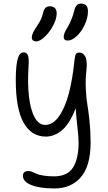

<svg xmlns="http://www.w3.org/2000/svg" viewBox="-20 -789 603 1070"><path d="M357.9 -563Q335 -563 335 -584Q335 -603.5 356 -636.2Q380.9 -677.7 394 -730Q398.9 -750.5 408 -759.8Q417 -769 431.2 -769Q470.2 -769 470.2 -727.1Q470.2 -688.5 451.4 -649.4Q432.6 -610.4 406.5 -586.7Q380.4 -563 357.9 -563ZM181.2 -558.1Q170.4 -558.1 163.8 -564Q157.2 -569.8 157.2 -581.1Q157.2 -601.1 183.1 -639.2Q200.7 -665.5 207.5 -679.9Q214.4 -694.3 220.2 -717.8Q228.5 -753.9 255.9 -753.9Q295.9 -753.9 295.9 -714.8Q295.9 -683.1 275.6 -645.5Q255.4 -607.9 228.3 -583Q201.2 -558.1 181.2 -558.1ZM283.2 261.2Q203.6 261.2 155.8 242.7Q107.9 224.1 107.9 190.9Q107.9 164.1 138.2 164.1Q147.5 164.1 159.2 168.7Q170.9 173.3 182.4 179Q193.8 184.6 220 189.2Q246.1 193.8 280.8 193.8Q355.5 193.8 386.7 144.8Q418 95.7 418 4.9Q418 -23.4 411.1 -84.2Q404.3 -145 401.9 -186Q384.3 -139.6 362.8 -106.9Q341.3 -74.2 318.8 -57.9Q296.4 -41.5 276.4 -34.7Q256.3 -27.8 235.8 -27.8Q155.3 -27.8 111.6 -105.2Q67.9 -182.6 67.9 -342.8Q67.9 -404.3 74.2 -439.7Q80.6 -475.1 89.8 -486.1Q99.1 -497.1 112.8 -497.1Q128.4 -497.1 135.3 -481Q142.1 -464.8 139.2 -420.9Q132.8 -323.2 141.6 -249.5Q150.4 -175.8 173.6 -134.3Q196.8 -92.8 231.9 -92.8Q274.9 -92.8 308.8 -140.9Q342.8 -189 363.5 -267.8Q384.3 -346.7 395 -452.1Q397.9 -480 403.3 -488Q408.7 -496.1 423.8 -496.1Q442.9 -496.1 455.1 -473.9Q467.3 -451.7 461.9 -399.9Q455.6 -346.2 458.3 -292.5Q460.9 -238.8 466.8 -206.1Q472.7 -173.3 478.8 -115.5Q484.9 -57.6 484.9 4.9Q484.9 135.7 430.7 198.5Q376.5 261.2 283.2 261.2Z"/></svg>

Font: Shantell Sans Normal
Style: Regular
Weight: 300
Designer: Stephen Nixon, Anya Danilova, Shantell Martin
Foundry: Arrow Type
Version: Version 1.006;[559af2be0]